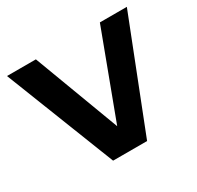

<svg xmlns="http://www.w3.org/2000/svg" viewBox="-123 -688 851 829"><g transform="rotate(-30 302.0 -273.0)"><path d="M217.5 0 3.5 -545.5H147.5L312.5 -106H302L466.5 -545.5H601L387 0Z"/></g></svg>

Font: Encode Sans SemiExpanded SemiBold
Style: Regular
Weight: 600
Width: 6
Designer: Multiple Designers
Foundry: Impallari Type
Version: Version 3.002